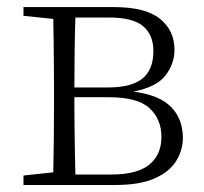

<svg xmlns="http://www.w3.org/2000/svg" viewBox="-20 -527 580 547"><path d="M194.8 -29.8H296.9Q370.6 -29.8 405.3 -57.9Q439.9 -85.9 439.9 -137.2Q439.9 -187 406.2 -218.5Q372.6 -250 290 -250H191.9V-226.1Q191.9 -198.2 192.4 -162.8Q192.9 -127.4 193.4 -92.5Q193.8 -57.6 194.8 -29.8ZM291 -477.1H194.8Q193.4 -438 192.6 -382.8Q191.9 -327.6 191.9 -277.8H288.1Q354 -277.8 385.5 -303Q417 -328.1 417 -381.8Q417 -427.7 387.7 -452.4Q358.4 -477.1 291 -477.1ZM46.9 -506.8H305.2Q394 -506.8 435.5 -473.6Q477.1 -440.4 477.1 -384.8Q477.1 -345.2 451.4 -312Q425.8 -278.8 359.9 -266.1Q434.1 -256.3 467.5 -222.2Q501 -188 501 -133.8Q501 -99.1 481.9 -68.4Q462.9 -37.6 420.7 -18.8Q378.4 0 309.1 0H46.9V-26.9L131.8 -36.1Q132.8 -77.1 133.3 -131.3Q133.8 -185.5 133.8 -226.1V-282.2Q133.8 -309.1 133.5 -343Q133.3 -377 132.8 -411.1Q132.3 -445.3 131.8 -473.1L46.9 -481.9Z"/></svg>

Font: Source Han Serif CN ExtraLight
Style: Regular
Weight: 250
Designer: Ryoko NISHIZUKA  (kana & ideographs); Frank Grießhammer (Latin, Greek & Cyrillic); Wenlong ZHANG  (bopomofo); Sandoll Co
Foundry: Adobe Systems Incorporated
Version: Version 1.001;PS 1.001;hotconv 16.6.54;makeotf.lib2.5.65590